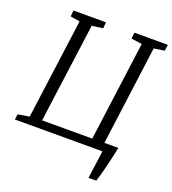

<svg xmlns="http://www.w3.org/2000/svg" viewBox="-162 -864 1044 1165"><g transform="rotate(20 360.0 -281.5)"><path d="M544 180Q547 157.5 550 135Q553 112.5 556.2 90Q559.5 67.5 562.5 45Q565.5 22.5 568.5 0H3L8 -35L81.5 -47L168.5 -693.5L107.5 -703.5L111 -743H320.5L317.5 -703.5L246.5 -693.5L160 -51.5H484L569.5 -693.5L500 -703.5L504.5 -743H720.5L715 -703.5L647 -693L562 -52.5H652Q644.5 -15 636.2 21Q628 57 620 88.2Q612 119.5 605.2 143Q598.5 166.5 594 180Z"/></g></svg>

Font: Merriweather 20pt Light
Style: Italic
Weight: 300
Italic angle: -7.8°
Version: Version 2.101